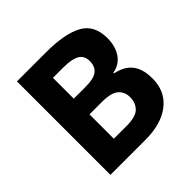

<svg xmlns="http://www.w3.org/2000/svg" viewBox="-182 -875 1037 1037"><g transform="rotate(-45 336.0 -357.0)"><path d="M312 -714Q455 -714 528 -674Q601 -634 601 -533Q601 -472 572.5 -430Q544 -388 491 -379V-374Q527 -367 556 -349Q585 -331 602 -297Q619 -263 619 -207Q619 -110 549 -55Q479 0 357 0H90V-714ZM329 -431Q395 -431 420.5 -452Q446 -473 446 -513Q446 -554 416 -572Q386 -590 321 -590H241V-431ZM241 -311V-125H340Q408 -125 435 -151.5Q462 -178 462 -222Q462 -262 434.5 -286.5Q407 -311 335 -311Z"/></g></svg>

Font: Noto Sans Balinese
Style: Bold
Weight: 700
Designer: Aditya Bayu, David Williams
Foundry: David Williams
Version: Version 2.005; ttfautohint (v1.8.4.7-5d5b)